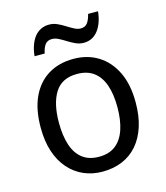

<svg xmlns="http://www.w3.org/2000/svg" viewBox="-111 -821 792 916"><g transform="rotate(-15 285.0 -362.5)"><path d="M520 -269Q520 -202 503.5 -150.5Q487 -99 456 -63Q425 -27 381 -8.5Q337 10 283 10Q233 10 190.5 -8.5Q148 -27 116.5 -63Q85 -99 68 -150.5Q51 -202 51 -269Q51 -358 79.5 -419.5Q108 -481 161 -513.5Q214 -546 286 -546Q355 -546 407.5 -513.5Q460 -481 490 -419.5Q520 -358 520 -269ZM141 -269Q141 -206 156 -159.5Q171 -113 203 -88Q235 -63 285 -63Q335 -63 367 -88Q399 -113 414.5 -159.5Q430 -206 430 -269Q430 -333 414.5 -378Q399 -423 367 -447.5Q335 -472 284 -472Q209 -472 175 -418Q141 -364 141 -269ZM459 -735Q453 -677 426 -642Q399 -607 355 -607Q335 -607 316 -615.5Q297 -624 279 -635.5Q261 -647 244 -655.5Q227 -664 212 -664Q190 -664 178.5 -649.5Q167 -635 161 -606H111Q114 -636 122.5 -659.5Q131 -683 144 -699.5Q157 -716 175.5 -725Q194 -734 216 -734Q237 -734 256 -725.5Q275 -717 293 -705.5Q311 -694 327.5 -685.5Q344 -677 359 -677Q380 -677 391.5 -691.5Q403 -706 410 -735Z"/></g></svg>

Font: Noto Sans Display
Style: Regular
Weight: 400
Designer: Monotype Design Team
Foundry: Monotype Imaging Inc.
Version: Version 2.003